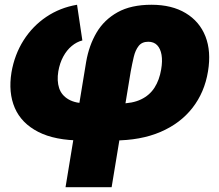

<svg xmlns="http://www.w3.org/2000/svg" viewBox="-20 -567 904 791"><path d="M250 204.1 335 -312.5Q346.7 -379.9 377.9 -432.9Q409.2 -485.8 464.6 -516.6Q520 -547.4 604 -547.4Q688 -547.4 745.1 -512.9Q802.2 -478.5 826.4 -417Q850.6 -355.5 836.9 -272.9Q822.8 -186.5 772.9 -122.6Q723.1 -58.6 641.1 -23.4Q559.1 11.7 448.7 11.7H316.9Q206.5 11.7 137.5 -23.7Q68.4 -59.1 41 -122.3Q13.7 -185.5 27.3 -269Q40 -342.3 77.1 -400.9Q114.3 -459.5 170.9 -497.6Q227.5 -535.6 297.4 -547.4L319.3 -400.4Q295.9 -394.5 275.4 -377.4Q254.9 -360.4 240.5 -333.7Q226.1 -307.1 220.2 -272.9Q213.9 -233.9 223.6 -204.1Q233.4 -174.3 262.5 -157.5Q291.5 -140.6 342.3 -140.6H474.1Q525.9 -140.6 561 -157.5Q596.2 -174.3 616.5 -205.8Q636.7 -237.3 644 -281.2Q649.9 -315.4 645.5 -341.1Q641.1 -366.7 627.4 -380.9Q613.8 -395 590.8 -395Q564.9 -395 551.3 -377.7Q537.6 -360.4 531 -332.3Q524.4 -304.2 518.6 -272.9L439.9 204.1Z"/></svg>

Font: Inter 20pt Black
Style: Italic
Weight: 900
Italic angle: -9.3988°
Version: Version 4.001;git-66647c0bb